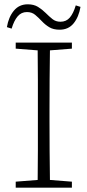

<svg xmlns="http://www.w3.org/2000/svg" viewBox="-20 -872 406 892"><path d="M53 -646V-674H314V-646L212 -638Q211 -571 210.5 -502Q210 -433 210 -364V-310Q210 -241 210.5 -172.5Q211 -104 212 -36L314 -28V0H53V-28L155 -36Q156 -104 156 -172.5Q156 -241 156 -310V-364Q156 -433 156 -501.5Q156 -570 155 -638ZM12 -746Q20 -793 44.5 -822.5Q69 -852 109 -852Q137 -852 156.5 -840Q176 -828 192 -812Q208 -796 223.5 -783.5Q239 -771 261 -771Q288 -771 304.5 -790.5Q321 -810 332 -847L354 -840Q346 -793 322 -763.5Q298 -734 257 -734Q228 -734 209 -745.5Q190 -757 175 -773Q159 -790 143.5 -803Q128 -816 105 -816Q79 -816 62 -796Q45 -776 34 -739Z"/></svg>

Font: Source Serif Pro Light
Style: Regular
Weight: 300
Designer: Frank Grießhammer
Foundry: Adobe Systems Incorporated
Version: Version 3.001;hotconv 1.0.111;makeotfexe 2.5.65597